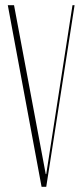

<svg xmlns="http://www.w3.org/2000/svg" viewBox="-20 -719 317 739"><path d="M156 -49H158L259 -699H267L158 0H140L10 -699H34Z"/></svg>

Font: Moniqa Thin Display
Style: Regular
Weight: 100
Designer: Rajesh Rajput
Foundry: Rajesh Rajput
Version: Version 1.000